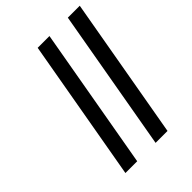

<svg xmlns="http://www.w3.org/2000/svg" viewBox="-215 -843 945 945"><g transform="rotate(-45 257.5 -370.5)"><path d="M304.2 -741.2 173.8 0H91.8L222.2 -741.2ZM515.1 -741.2 384.8 0H301.8L432.1 -741.2Z"/></g></svg>

Font: Poppins
Style: Italic
Weight: 400
Italic angle: -10°
Designer: Ninad Kale (Devanagari), Jonny Pinhorn (Latin)
Foundry: Indian Type Foundry
Version: Version 3.200;PS 1.000;hotconv 16.6.54;makeotf.lib2.5.65590